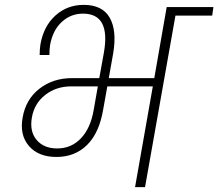

<svg xmlns="http://www.w3.org/2000/svg" viewBox="-20 -769 897 789"><path d="M215 -159Q273 -159 312.5 -200.5Q352 -242 365 -317L382 -414H272Q211 -414 166 -379Q121 -344 111 -286Q101 -229 130.5 -194Q160 -159 215 -159ZM212 -124Q138 -124 99 -169Q60 -214 73 -286Q86 -361 142 -404.5Q198 -448 276 -448H388L407 -553Q435 -713 321 -713Q271 -713 234 -679Q197 -645 186 -585Q183 -566 183 -543H143Q143 -565 146 -586Q159 -661 207.5 -705Q256 -749 324 -749Q401 -749 431 -696Q461 -643 445 -549L427 -448H614L665 -740H857L852 -705H701L576 0H535L608 -414H421L404 -319Q388 -223 338 -173.5Q288 -124 212 -124Z"/></svg>

Font: Poppins ExtraLight
Style: Italic
Weight: 275
Italic angle: -10°
Designer: Ninad Kale (Devanagari), Jonny Pinhorn (Latin)
Foundry: Indian Type Foundry
Version: Version 3.200;PS 1.000;hotconv 16.6.54;makeotf.lib2.5.65590